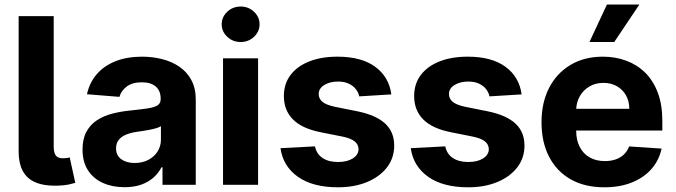

<svg xmlns="http://www.w3.org/2000/svg" viewBox="-20 -797 2915 828"><path d="M60.4 -727.3H211.6V-163.4Q212 -137.4 221.1 -125.9Q230.1 -114.3 252.1 -114.3Q263.5 -114.7 269.9 -115.8Q276.3 -116.8 280.5 -118.6L304.7 -8.5Q293 -5 276.1 -1.2Q259.2 2.5 230.8 3.6Q143.8 6.7 102.3 -29.3Q60.7 -65.3 60.4 -143.1Z M517 10.3Q464.8 10.3 424 -8Q383.2 -26.3 359.6 -62.3Q335.9 -98.4 335.9 -152.3Q335.9 -197.8 352.6 -228.7Q369.3 -259.6 398.1 -278.4Q426.8 -297.2 463.6 -306.8Q500.4 -316.4 540.8 -320.3Q588.4 -325.3 617.5 -329.7Q646.7 -334.2 659.8 -343Q672.9 -351.9 672.9 -369.3V-371.4Q672.9 -405.2 651.8 -423.7Q630.7 -442.1 592 -442.1Q551.1 -442.1 527 -424.2Q502.8 -406.2 495 -379.3L355.1 -390.6Q365.8 -440.3 397 -476.7Q428.3 -513.1 477.8 -532.8Q527.3 -552.6 592.7 -552.6Q638.1 -552.6 679.9 -541.9Q721.6 -531.2 754.1 -508.9Q786.6 -486.5 805.4 -451.5Q824.2 -416.5 824.2 -367.9V0H680.8V-75.6H676.5Q663.4 -50.1 641.3 -30.7Q619.3 -11.4 588.4 -0.5Q557.5 10.3 517 10.3ZM560.4 -94.1Q593.8 -94.1 619.3 -107.4Q644.9 -120.7 659.4 -143.5Q674 -166.2 674 -195V-252.8Q666.9 -248.2 654.7 -244.5Q642.4 -240.8 627.1 -237.7Q611.9 -234.7 596.6 -232.4Q581.3 -230.1 568.9 -228.3Q542.3 -224.4 522.4 -215.9Q502.5 -207.4 491.5 -193Q480.5 -178.6 480.5 -157.3Q480.5 -126.4 503 -110.3Q525.6 -94.1 560.4 -94.1Z M941.8 0V-545.5H1093V0ZM1017.8 -615.8Q984 -615.8 960 -638.3Q936.1 -660.9 936.1 -692.5Q936.1 -723.7 960 -746.3Q984 -768.8 1017.8 -768.8Q1051.5 -768.8 1075.5 -746.3Q1099.4 -723.7 1099.4 -692.5Q1099.4 -660.9 1075.5 -638.3Q1051.5 -615.8 1017.8 -615.8Z M1667.6 -389.9 1529.1 -381.4Q1525.6 -399.1 1513.8 -413.5Q1502.1 -427.9 1483.1 -436.6Q1464.1 -445.3 1437.9 -445.3Q1402.7 -445.3 1378.6 -430.6Q1354.4 -415.8 1354.4 -391.3Q1354.4 -371.8 1370 -358.3Q1385.7 -344.8 1423.7 -336.6L1522.4 -316.8Q1601.9 -300.4 1641 -264.2Q1680 -228 1680 -169Q1680 -115.4 1648.6 -74.9Q1617.2 -34.4 1562.7 -11.9Q1508.2 10.7 1437.1 10.7Q1328.8 10.7 1264.7 -34.6Q1200.6 -79.9 1189.6 -158L1338.4 -165.8Q1345.2 -132.8 1371.1 -115.6Q1397 -98.4 1437.5 -98.4Q1477.3 -98.4 1501.6 -113.8Q1525.9 -129.3 1526.3 -153.8Q1525.9 -174.4 1508.9 -187.7Q1491.8 -201 1456.3 -208.1L1361.9 -226.9Q1282 -242.9 1243.1 -282.3Q1204.2 -321.7 1204.2 -382.8Q1204.2 -435.4 1232.8 -473.4Q1261.4 -511.4 1313.4 -532Q1365.4 -552.6 1435.4 -552.6Q1538.7 -552.6 1598.2 -508.9Q1657.7 -465.2 1667.6 -389.9Z M2229.4 -389.9 2090.9 -381.4Q2087.4 -399.1 2075.6 -413.5Q2063.9 -427.9 2044.9 -436.6Q2025.9 -445.3 1999.6 -445.3Q1964.5 -445.3 1940.3 -430.6Q1916.2 -415.8 1916.2 -391.3Q1916.2 -371.8 1931.8 -358.3Q1947.4 -344.8 1985.4 -336.6L2084.2 -316.8Q2163.7 -300.4 2202.8 -264.2Q2241.8 -228 2241.8 -169Q2241.8 -115.4 2210.4 -74.9Q2179 -34.4 2124.5 -11.9Q2070 10.7 1998.9 10.7Q1890.6 10.7 1826.5 -34.6Q1762.4 -79.9 1751.4 -158L1900.2 -165.8Q1907 -132.8 1932.9 -115.6Q1958.8 -98.4 1999.3 -98.4Q2039.1 -98.4 2063.4 -113.8Q2087.7 -129.3 2088.1 -153.8Q2087.7 -174.4 2070.7 -187.7Q2053.6 -201 2018.1 -208.1L1923.7 -226.9Q1843.8 -242.9 1804.9 -282.3Q1766 -321.7 1766 -382.8Q1766 -435.4 1794.6 -473.4Q1823.2 -511.4 1875.2 -532Q1927.2 -552.6 1997.2 -552.6Q2100.5 -552.6 2160 -508.9Q2219.5 -465.2 2229.4 -389.9Z M2585.9 10.7Q2501.8 10.7 2441.2 -23.6Q2380.7 -57.9 2348 -120.9Q2315.3 -183.9 2315.3 -270.2Q2315.3 -354.4 2348 -418Q2380.7 -481.5 2440.2 -517Q2499.6 -552.6 2579.9 -552.6Q2633.9 -552.6 2680.6 -535.3Q2727.3 -518.1 2762.3 -483.7Q2797.2 -449.2 2816.8 -397.2Q2836.3 -345.2 2836.3 -275.6V-234H2375.7V-327.8H2693.9Q2693.9 -360.4 2679.7 -385.7Q2665.5 -410.9 2640.4 -425.2Q2615.4 -439.6 2582.4 -439.6Q2547.9 -439.6 2521.5 -423.8Q2495 -408 2480.1 -381.6Q2465.2 -355.1 2464.8 -322.8V-233.7Q2464.8 -193.2 2479.9 -163.7Q2495 -134.2 2522.7 -118.3Q2550.4 -102.3 2588.4 -102.3Q2613.6 -102.3 2634.6 -109.4Q2655.5 -116.5 2670.5 -130.7Q2685.4 -144.9 2693.2 -165.5L2833.1 -156.2Q2822.4 -105.8 2789.6 -68.4Q2756.7 -30.9 2705.1 -10.1Q2653.4 10.7 2585.9 10.7ZM2522 -615.8 2597.3 -777.3H2737.2L2628.9 -615.8Z"/></svg>

Font: InterMG
Style: Bold
Weight: 700
Designer: Rasmus Andersson
Foundry: rsms
Version: Version 3.019;December 26, 2023;FontCreator 15.0.0.2955 64-b